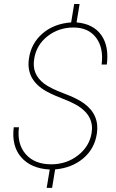

<svg xmlns="http://www.w3.org/2000/svg" viewBox="-20 -832 576 954"><path d="M434.6 -168Q450.2 -252.4 370.1 -304.2Q342.8 -321.8 285.2 -344.2Q227.5 -366.7 197.8 -385.7Q108.4 -442.9 124 -542Q134.8 -616.7 191.2 -665.5Q247.6 -714.4 333.5 -720.7L348.6 -812H375.5L360.4 -720.7Q443.8 -713.4 483.2 -657.7Q522.5 -602.1 510.7 -511.2H484.9Q495.6 -593.8 457.5 -644.5Q419.4 -695.3 345.2 -695.3Q272.5 -695.3 217.5 -653.1Q162.6 -610.8 150.4 -543Q143.1 -501 155.8 -470.5Q168.5 -439.9 199.2 -416.5Q230 -393.1 297.1 -367.9Q364.3 -342.8 397.9 -317.9Q475.1 -261.2 461.4 -168.9Q450.2 -92.8 393.8 -45.2Q337.4 2.4 253.9 9.8L238.8 101.6H211.9L227.1 10.3Q133.8 5.4 85.2 -50.8Q36.6 -106.9 48.3 -199.7H74.2Q63.5 -116.2 108.4 -65.4Q153.3 -14.6 237.8 -15.6Q311.5 -16.6 367.2 -59.8Q422.9 -103 434.6 -168Z"/></svg>

Font: Roboto Thin
Style: Italic
Weight: 250
Italic angle: -12°
Designer: Google
Version: Version 2.134; 2016